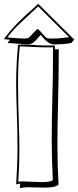

<svg xmlns="http://www.w3.org/2000/svg" viewBox="-57 -952 411 1010"><path d="M320 -729 321 -727Q321 -726 296.5 -722.5Q272 -719 248 -719Q244 -719 228 -718.5Q212 -718 195 -730Q178 -742 158 -768Q150 -763 141 -750Q128 -735 117 -727Q106 -719 91 -719L52 -721Q47 -722 -17 -726Q-16 -729 -4 -743L-37 -746Q-1 -794 33 -828.5Q67 -863 119 -909L144 -932L334 -743ZM105 -882Q57 -838 31 -812.5Q5 -787 -18 -755Q53 -749 71 -749Q73 -749 89 -751Q96 -754 117 -777Q136 -798 141 -800Q146 -798 153.5 -789Q161 -780 164 -777Q186 -751 192 -751Q200 -749 215 -749Q248 -749 274 -752.5Q300 -756 305 -756H307L144 -918ZM232 -693H252V-679Q252 -600 251 -540Q250 -480 249 -440Q245 -278 245 -194Q245 -85 251 19Q235 35 178 35L133 34Q118 33 91 33Q69 33 48 38L49 14Q32 16 28 18Q35 -85 35 -170Q35 -227 34 -270.5Q33 -314 32 -342Q28 -456 28 -515Q28 -613 38 -716Q52 -718 56 -718Q84 -718 114 -716Q137 -713 174 -713H232ZM97 -706Q67 -708 51 -708H47V-706Q38 -625 38 -516Q38 -458 39 -415Q40 -372 41 -343Q45 -225 45 -164Q45 -80 39 4Q53 2 62 2Q74 2 106 4Q142 6 162 6Q210 6 221 -5Q215 -113 215 -223Q215 -305 219 -463Q220 -503 221 -562Q222 -621 222 -699V-703H175Q151 -703 97 -706Z"/></svg>

Font: Londrina Shadow
Style: Regular
Weight: 400
Designer: Marcelo Magalhaes
Foundry: Marcelo Magalhães
Version: Version 1.002